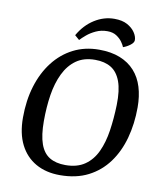

<svg xmlns="http://www.w3.org/2000/svg" viewBox="-91 -903 834 988"><g transform="rotate(10 326.0 -409.5)"><path d="M427 -830Q468 -830 494.5 -815.5Q521 -801 535 -780Q549 -759 549 -740Q549 -727 532 -714Q515 -701 495 -694Q491 -705 480 -720.5Q469 -736 450 -748.5Q431 -761 402 -761Q370 -761 343 -748.5Q316 -736 296.5 -719.5Q277 -703 266 -691L242 -712Q274 -768 323 -799Q372 -830 427 -830ZM289 11Q216 11 162.5 -19.5Q109 -50 80 -107.5Q51 -165 51 -248Q51 -338 74 -413Q97 -488 140 -543.5Q183 -599 243 -629.5Q303 -660 377 -660Q440 -660 486.5 -641.5Q533 -623 563.5 -589Q594 -555 608.5 -507.5Q623 -460 623 -402Q623 -316 602.5 -241Q582 -166 540.5 -109.5Q499 -53 436.5 -21Q374 11 289 11ZM308 -45Q369 -45 409 -72.5Q449 -100 471.5 -148.5Q494 -197 503.5 -260.5Q513 -324 515 -395Q517 -472 500 -518Q483 -564 449.5 -584.5Q416 -605 366 -605Q307 -605 267.5 -577Q228 -549 204 -499.5Q180 -450 170 -386Q160 -322 160 -249Q160 -175 176 -130Q192 -85 225 -65Q258 -45 308 -45Z"/></g></svg>

Font: Faustina Medium
Style: Italic
Weight: 500
Italic angle: -8°
Designer: Alfonso Garcia
Foundry: http://www.omnibus-type.com
Version: Version 1.200